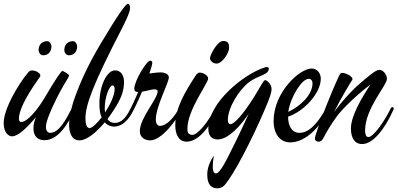

<svg xmlns="http://www.w3.org/2000/svg" viewBox="-54 -760 2163 1045"><path d="M351 -162C352 -165 353 -167 353 -169C353 -174 349 -177 345 -177C342 -177 339 -175 336 -169C304 -107 267 -37 219 -37C208 -37 196 -46 196 -69C196 -96 214 -138 231 -176C288 -301 322 -336 322 -351C322 -354 291 -374 286 -374C279 -374 249 -330 189 -228C148 -159 94 -96 61 -96C54 -96 49 -101 49 -114C49 -190 158 -332 164 -343C165 -345 167 -349 164 -355C163 -358 160 -361 152 -367C132 -380 113 -376 110 -375C91 -367 -34 -188 -34 -90C-34 -40 -9 -18 12 -18C46 -18 97 -69 142 -123C132 -99 128 -79 128 -64C128 -36 136 3 189 3C261 3 317 -84 351 -162ZM226 -508C226 -519 217 -536 203 -536C175 -536 156 -517 156 -487C156 -476 165 -459 181 -459C210 -459 226 -481 226 -508ZM366 -508C366 -519 357 -536 343 -536C315 -536 296 -517 296 -487C296 -476 305 -459 321 -459C350 -459 366 -481 366 -508Z M433 -63C419 -63 411 -83 411 -115C411 -187 450 -296 611 -608C623 -632 654 -692 654 -716C654 -733 647 -740 643 -740C631 -740 589 -682 492 -519C418 -394 382 -307 357 -240C341 -198 322 -133 322 -80C322 -37 337 4 378 4C421 4 475 -45 516 -94C534 -75 554 -71 566 -71C624 -71 661 -132 677 -171C678 -173 679 -177 679 -179C679 -183 675 -186 671 -186C667 -186 664 -182 661 -176C640 -136 616 -91 570 -91C552 -91 539 -99 531 -112C535 -118 540 -124 544 -130C597 -205 621 -254 621 -314C621 -351 603 -377 572 -377C527 -377 487 -293 487 -195C487 -163 491 -139 499 -121C473 -87 447 -63 433 -63ZM516 -171C516 -231 541 -294 558 -295C566 -295 570 -288 570 -276C570 -241 546 -191 518 -148C517 -155 516 -163 516 -171Z M935 -162C936 -164 937 -167 937 -169C937 -174 933 -177 929 -177C926 -177 923 -175 920 -169C877 -94 840 -75 817 -75C801 -75 794 -90 794 -109C794 -181 865 -309 865 -339C865 -355 845 -366 819 -366C808 -366 786 -364 759 -360C768 -387 775 -409 775 -419C775 -426 768 -430 763 -430C744 -430 677 -319 677 -278C677 -265 683 -259 698 -259C682 -221 665 -184 646 -149C644 -145 643 -140 643 -137C643 -134 646 -131 650 -131C655 -131 658 -134 663 -143C677 -167 699 -213 719 -261C745 -265 774 -274 785 -274C797 -274 804 -270 804 -264C804 -220 707 -119 707 -46C707 -11 736 4 763 4C828 4 908 -110 935 -162Z M1193 -500C1193 -525 1186 -537 1160 -537C1129 -537 1089 -461 1089 -443C1089 -429 1105 -414 1125 -414C1155 -414 1193 -471 1193 -500ZM1130 -162C1131 -164 1132 -167 1132 -169C1132 -174 1128 -177 1124 -177C1121 -177 1118 -175 1115 -169C1081 -97 1021 -26 994 -26C968 -26 966 -42 966 -59C966 -163 1079 -306 1079 -333C1079 -348 1054 -365 1032 -365C1024 -365 1015 -356 1009 -346C957 -265 900 -175 900 -79C900 -29 918 11 962 11C1021 11 1084 -59 1130 -162Z M1424 -277C1424 -301 1399 -324 1389 -324C1380 -324 1361 -283 1328 -231C1273 -143 1222 -84 1200 -84C1192 -84 1186 -91 1186 -107C1186 -173 1247 -272 1303 -314C1355 -352 1409 -351 1409 -387C1409 -392 1405 -395 1399 -395C1395 -395 1391 -394 1387 -393C1275 -358 1080 -202 1080 -60C1080 -18 1101 -1 1130 -1C1190 -1 1256 -77 1300 -141C1235 1 1196 76 1196 76C1153 164 1133 184 1121 184C1112 184 1104 175 1104 145C1104 131 1106 112 1110 87C1083 127 1074 162 1074 190C1074 247 1098 265 1129 265C1143 265 1157 260 1167 249C1216 196 1317 1 1388 -166C1416 -231 1424 -257 1424 -277Z M1735 -162C1736 -164 1737 -167 1737 -169C1737 -174 1733 -177 1729 -177C1726 -177 1723 -174 1720 -169C1664 -70 1619 -37 1576 -37C1533 -37 1514 -77 1514 -125C1601 -154 1692 -253 1692 -332C1692 -358 1675 -387 1642 -387C1577 -387 1435 -258 1435 -100C1435 -36 1467 15 1526 15C1607 15 1688 -66 1735 -162ZM1626 -331C1640 -331 1647 -320 1647 -307C1647 -243 1579 -181 1515 -151C1527 -233 1589 -331 1626 -331Z M2087 -162C2088 -164 2089 -167 2089 -169C2089 -175 2084 -177 2081 -177C2078 -177 2075 -175 2072 -169C2038 -98 1978 -14 1951 -14C1938 -14 1933 -30 1933 -49C1933 -170 2052 -295 2052 -331C2052 -356 2029 -380 2012 -380C1991 -380 1956 -350 1886 -289C1886 -289 1827 -235 1764 -150C1806 -234 1860 -321 1863 -325C1864 -327 1865 -330 1864 -333C1862 -338 1857 -344 1848 -350C1829 -361 1807 -368 1799 -360C1785 -346 1660 -38 1660 -6C1660 7 1672 11 1680 11C1690 11 1699 6 1708 -12C1721 -37 1743 -77 1779 -126C1814 -175 1913 -265 1962 -299C1915 -229 1856 -129 1856 -61C1856 -11 1875 24 1917 24C1977 24 2041 -59 2087 -162Z"/></svg>

Font: Mervale Script
Style: Regular
Weight: 400
Designer: Astigmatic (AOETI)
Foundry: Astigmatic (AOETI)
Version: Version 1.000